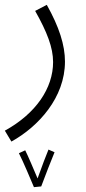

<svg xmlns="http://www.w3.org/2000/svg" viewBox="-38 -354 353 792"><path d="M9 230C121 168 230 48 230 -100C230 -168 206 -243 155 -334L107 -309C156 -222 181 -158 181 -98C181 9 111 114 -18 185ZM102 418 132 415C144 382 178 295 187 274L162 263C156 277 132 339 117 382C102 347 76 285 66 266L40 278C57 311 89 387 102 418Z"/></svg>

Font: Noto Sans Arabic Cond Light
Style: Regular
Weight: 300
Width: 3
Designer: Monotype Design Team, Nadine Chahine, Nizar Qandah and Khaled Hosny
Foundry: Monotype Imaging Inc.
Version: Version 2.012